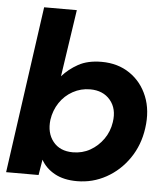

<svg xmlns="http://www.w3.org/2000/svg" viewBox="-52 -767 707 825"><g transform="rotate(5 301.0 -354.0)"><path d="M310 12Q253 12 214 -9.5Q175 -31 155 -67L144 0H4L105 -720H246L203 -431Q231 -463 271.5 -485.5Q312 -508 372 -508Q442 -508 493.5 -473Q545 -438 569.5 -377.5Q594 -317 583 -240Q573 -167 534 -110Q495 -53 436.5 -20.5Q378 12 310 12ZM282 -110Q323 -110 356.5 -129Q390 -148 413 -180.5Q436 -213 442 -254Q451 -312 420 -349Q389 -386 333 -386Q293 -386 258.5 -367Q224 -348 202 -315Q180 -282 174 -241Q167 -184 196.5 -147Q226 -110 282 -110Z"/></g></svg>

Font: Host Grotesk ExtraBold
Style: Italic
Weight: 800
Italic angle: -8°
Designer: Doğukan Karapınar
Foundry: Element Type
Version: Version 1.003; ttfautohint (v1.8.4.7-5d5b)